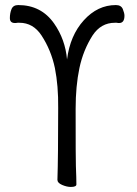

<svg xmlns="http://www.w3.org/2000/svg" viewBox="-20 -730 540 759"><path d="M260 9Q244 9 225.5 1Q207 -7 207 -19Q210 -108 210 -303Q211 -391 197 -461Q182 -532 144 -590Q111 -640 57 -640Q53 -640 49.5 -640Q46 -640 42 -639H39Q19 -639 19 -658.5Q19 -678 25.5 -694Q32 -710 52 -710Q143 -710 194 -637Q238 -574 245 -495Q257 -590 311.5 -650Q366 -710 438 -710Q459 -710 465.5 -694Q472 -678 472 -668Q472 -639 451 -639H448Q444 -640 441 -640Q438 -640 434 -640Q379 -640 346 -590Q309 -532 294 -461Q279 -390 279 -300Q279 -95 280 -74Q282 -25 282 -1Q282 9 260 9Z"/></svg>

Font: LXGW WenKai Mono TC
Style: Regular
Weight: 400
Designer: LXGW / Fontworks Inc.
Foundry: LXGW / Fontworks Inc.
Version: Version 1.330